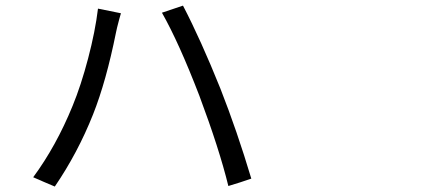

<svg xmlns="http://www.w3.org/2000/svg" viewBox="-20 -689 1540 686"><path d="M175.8 -22.5 136.7 -39.1 98.6 -55.7Q180.7 -167 239.3 -310.5Q269.5 -383.8 294.9 -480.5Q320.3 -577.1 330.1 -658.2L412.1 -641.6Q407.2 -626 398.4 -590.8Q395.5 -578.1 394.5 -573.2Q359.4 -398.4 312.5 -280.3Q257.8 -142.6 175.8 -22.5ZM795.9 -24.4Q763.7 -156.2 692.4 -346.7Q619.1 -537.1 558.6 -643.6L633.8 -668.9Q697.3 -546.9 767.6 -372.1Q827.1 -220.7 877.9 -50.8L836.9 -37.1Z"/></svg>

Font: Bpmf GenSeki Gothic R
Style: R
Weight: 400
Foundry: But Ko
Version: Version 1.320